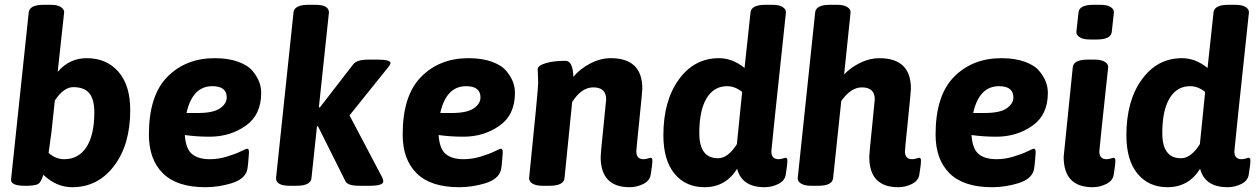

<svg xmlns="http://www.w3.org/2000/svg" viewBox="-20 -774 5264 802"><path d="M191 -754Q219 -754 233.5 -745Q248 -736 248 -723L221 -474Q270 -531 342 -531Q425 -531 474.5 -474.5Q524 -418 524 -314Q524 -170 456.5 -81Q389 8 282 8Q215 8 161 -44Q152 -15 141.5 -7Q131 1 96 2H84Q26 2 26 -23L100 -722Q103 -754 163 -754ZM286 -410Q246 -410 209 -354L195 -223L183 -135Q213 -109 248 -109Q308 -109 341 -159.5Q374 -210 374 -305Q374 -359 353 -384.5Q332 -410 286 -410Z M1071 -386Q1071 -294 1006 -248.5Q941 -203 856 -203Q801 -203 752 -210Q756 -152 782 -130.5Q808 -109 857 -109Q892 -109 928 -120Q964 -131 986.5 -142Q1009 -153 1012 -153Q1020 -153 1020 -139Q1020 -138 1019 -122Q1018 -106 1016 -87.5Q1014 -69 1012 -62Q1001 -25 947 -8.5Q893 8 838 8Q719 8 660.5 -50Q602 -108 602 -212Q602 -375 679 -453Q756 -531 877 -531Q934 -531 975 -516Q1016 -501 1035.5 -477Q1055 -453 1063 -431Q1071 -409 1071 -386ZM759 -302H807Q871 -302 899 -321.5Q927 -341 927 -367Q927 -414 867 -414Q784 -414 759 -302Z M1297 -754Q1354 -754 1354 -722L1312 -326L1316 -325L1456 -506Q1471 -525 1519 -525H1556Q1611 -525 1611 -511Q1611 -504 1599 -490L1440 -292L1576 -34Q1581 -24 1581 -16Q1581 2 1523 2H1481Q1432 2 1423 -17L1308 -247L1304 -246L1281 -30Q1278 2 1218 2H1190Q1133 2 1133 -30L1206 -722Q1209 -754 1269 -754Z M2131 -386Q2131 -294 2066 -248.5Q2001 -203 1916 -203Q1861 -203 1812 -210Q1816 -152 1842 -130.5Q1868 -109 1917 -109Q1952 -109 1988 -120Q2024 -131 2046.5 -142Q2069 -153 2072 -153Q2080 -153 2080 -139Q2080 -138 2079 -122Q2078 -106 2076 -87.5Q2074 -69 2072 -62Q2061 -25 2007 -8.5Q1953 8 1898 8Q1779 8 1720.5 -50Q1662 -108 1662 -212Q1662 -375 1739 -453Q1816 -531 1937 -531Q1994 -531 2035 -516Q2076 -501 2095.5 -477Q2115 -453 2123 -431Q2131 -409 2131 -386ZM1819 -302H1867Q1931 -302 1959 -321.5Q1987 -341 1987 -367Q1987 -414 1927 -414Q1844 -414 1819 -302Z M2697 -115Q2705 -115 2705 -104Q2705 -85 2698 -44Q2694 -19 2667 -5.5Q2640 8 2610 8Q2489 8 2489 -119Q2489 -132 2500.5 -242.5Q2512 -353 2512 -359Q2512 -409 2458 -409Q2409 -409 2370 -348L2338 -30Q2335 2 2275 2H2247Q2219 2 2204.5 -7Q2190 -16 2190 -29Q2228 -400 2228 -428Q2228 -441 2227 -459.5Q2226 -478 2226 -484Q2226 -500 2259 -510Q2292 -520 2342 -520Q2373 -520 2375 -453Q2401 -485 2444 -508Q2487 -531 2531 -531Q2663 -531 2663 -404Q2663 -392 2650.5 -271Q2638 -150 2638 -142Q2638 -109 2668 -109Q2676 -109 2686 -112Q2696 -115 2697 -115Z M3261 -115Q3269 -115 3269 -104Q3269 -85 3262 -44Q3258 -19 3231 -5.5Q3204 8 3174 8Q3079 8 3059 -69Q3011 8 2923 8Q2844 8 2797.5 -48.5Q2751 -105 2751 -209Q2751 -353 2815.5 -442Q2880 -531 2983 -531Q3040 -531 3090 -490L3115 -722Q3118 -754 3178 -754H3206Q3234 -754 3248.5 -745Q3263 -736 3263 -723Q3202 -152 3202 -142Q3202 -109 3232 -109Q3240 -109 3250 -112Q3260 -115 3261 -115ZM3058 -172 3080 -390Q3050 -414 3017 -414Q2962 -414 2931.5 -363.5Q2901 -313 2901 -218Q2901 -113 2979 -113Q3021 -113 3058 -172Z M3476 -754Q3504 -754 3518.5 -745Q3533 -736 3533 -723L3506 -463Q3533 -492 3573 -511.5Q3613 -531 3653 -531Q3785 -531 3785 -404Q3785 -392 3772.5 -271Q3760 -150 3760 -142Q3760 -109 3790 -109Q3798 -109 3808 -112Q3818 -115 3819 -115Q3827 -115 3827 -104Q3827 -85 3820 -44Q3816 -19 3789 -5.5Q3762 8 3732 8Q3611 8 3611 -119Q3611 -132 3622.5 -242.5Q3634 -353 3634 -359Q3634 -409 3580 -409Q3534 -409 3494 -352L3460 -30Q3457 2 3397 2H3369Q3341 2 3326.5 -7Q3312 -16 3312 -29L3385 -722Q3388 -754 3448 -754Z M4357 -386Q4357 -294 4292 -248.5Q4227 -203 4142 -203Q4087 -203 4038 -210Q4042 -152 4068 -130.5Q4094 -109 4143 -109Q4178 -109 4214 -120Q4250 -131 4272.5 -142Q4295 -153 4298 -153Q4306 -153 4306 -139Q4306 -138 4305 -122Q4304 -106 4302 -87.5Q4300 -69 4298 -62Q4287 -25 4233 -8.5Q4179 8 4124 8Q4005 8 3946.5 -50Q3888 -108 3888 -212Q3888 -375 3965 -453Q4042 -531 4163 -531Q4220 -531 4261 -516Q4302 -501 4321.5 -477Q4341 -453 4349 -431Q4357 -409 4357 -386ZM4045 -302H4093Q4157 -302 4185 -321.5Q4213 -341 4213 -367Q4213 -414 4153 -414Q4070 -414 4045 -302Z M4576 -754Q4604 -754 4618.5 -745Q4633 -736 4633 -723L4624 -641Q4621 -609 4561 -609H4533Q4505 -609 4490.5 -618Q4476 -627 4476 -640L4485 -722Q4488 -754 4548 -754ZM4552 -525Q4580 -525 4594.5 -516Q4609 -507 4609 -494Q4572 -152 4572 -142Q4572 -109 4602 -109Q4610 -109 4620 -112Q4630 -115 4631 -115Q4639 -115 4639 -104Q4639 -85 4632 -44Q4628 -19 4601 -5.5Q4574 8 4544 8Q4423 8 4423 -119L4461 -493Q4464 -525 4524 -525Z M5195 -115Q5203 -115 5203 -104Q5203 -85 5196 -44Q5192 -19 5165 -5.5Q5138 8 5108 8Q5013 8 4993 -69Q4945 8 4857 8Q4778 8 4731.5 -48.5Q4685 -105 4685 -209Q4685 -353 4749.5 -442Q4814 -531 4917 -531Q4974 -531 5024 -490L5049 -722Q5052 -754 5112 -754H5140Q5168 -754 5182.5 -745Q5197 -736 5197 -723Q5136 -152 5136 -142Q5136 -109 5166 -109Q5174 -109 5184 -112Q5194 -115 5195 -115ZM4992 -172 5014 -390Q4984 -414 4951 -414Q4896 -414 4865.5 -363.5Q4835 -313 4835 -218Q4835 -113 4913 -113Q4955 -113 4992 -172Z"/></svg>

Font: Asap
Style: Bold Italic
Weight: 700
Italic angle: -6°
Designer: Pablo Cosgaya
Foundry: Pablo Cosgaya
Version: Version 1.007;PS 001.007;hotconv 1.0.70;makeotf.lib2.5.58329